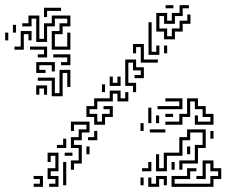

<svg xmlns="http://www.w3.org/2000/svg" viewBox="-20 -716 915 742"><path d="M150 -650V-686H216V-674H162V-650ZM180 -524V-596H210V-626H240V-644H192V-614H162V-554H120V-644H102V-614H66V-626H90V-656H132V-566H150V-626H180V-656H252V-614H222V-584H192V-536H240V-590H252V-524ZM30 -590V-620H42V-590ZM36 -524V-536H60V-596H102V-560H90V-584H72V-524ZM0 -560V-590H12V-560ZM126 -494V-506H150V-524H96V-536H162V-494ZM216 -464V-476H240V-494H186V-506H252V-464ZM120 -434V-476H192V-440H180V-464H132V-446H156V-434ZM180 -344V-404H126V-416H192V-356H210V-446H252V-380H240V-434H222V-344ZM120 -350V-386H162V-350H150V-374H132V-350ZM614 -564V-594H584V-666H626V-636H644V-666H674V-696H710V-684H686V-654H656V-624H614V-654H596V-606H626V-576H644V-606H674V-636H704V-660H716V-624H686V-594H656V-564ZM620 -684V-696H650V-684ZM554 -504V-630H566V-516H584V-540H596V-504ZM524 -474V-534H506V-510H494V-546H536V-486H590V-474ZM614 -510V-540H626V-510ZM494 -360V-384H464V-486H506V-456H536V-414H500V-426H524V-444H494V-474H476V-396H506V-360ZM404 -384V-420H416V-396H434V-420H446V-384ZM374 -360V-390H386V-360ZM344 -234V-264H314V-306H344V-336H404V-366H446V-336H464V-360H476V-324H434V-354H416V-324H356V-294H326V-276H356V-246H374V-276H404V-294H380V-306H416V-264H386V-234ZM254 -60V-96H284V-144H254V-186H284V-216H314V-234H266V-210H254V-246H326V-204H296V-174H266V-156H296V-84H266V-60ZM320 -174V-186H344V-210H356V-174ZM200 -144V-156H224V-180H236V-144ZM314 -120V-150H326V-120ZM170 6V-6H194V-24H164V-66H194V-114H176V-90H164V-126H206V-54H176V-36H206V6ZM230 -114V-126H260V-114ZM224 0V-90H236V0ZM110 6V-6H134V-24H110V-36H146V6ZM589 -294V-306H673V-324H619V-336H685V-294ZM619 -234V-246H673V-276H703V-336H745V-306H775V-276H805V-234H733V-270H745V-246H793V-264H763V-294H733V-324H715V-264H685V-234ZM553 -240V-300H565V-240ZM619 -264V-276H649V-264ZM583 -240V-270H595V-240ZM523 -210V-240H535V-210ZM559 -204V-216H619V-204ZM583 -54V-120H595V-66H613V-126H673V-186H703V-216H775V-144H745V-84H685V-60H673V-96H733V-156H763V-204H715V-174H685V-114H625V-54ZM793 -180V-210H805V-180ZM703 -120V-150H715V-120ZM643 6V-36H703V-66H739V-54H715V-24H655V-6H793V-36H823V-54H793V-84H775V-24H739V-36H763V-96H805V-66H835V-24H805V6ZM529 -54V-66H553V-90H565V-54ZM643 -60V-90H655V-60ZM553 6V-30H565V-6H583V-36H625V0H613V-24H595V6ZM523 0V-30H535V0Z"/></svg>

Font: Rubik Maze
Style: Regular
Weight: 400
Designer: Hubert and Fischer, NaN
Foundry: Hubert and Fischer, NaN
Version: Version 2.200